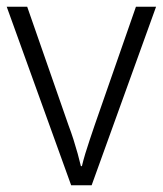

<svg xmlns="http://www.w3.org/2000/svg" viewBox="-20 -552 485 572"><path d="M192 0 0 -532H61L184 -179Q192 -158 199 -136Q206 -114 211.5 -94Q217 -74 221 -57H224Q228 -74 234 -94Q240 -114 247.5 -136Q255 -158 262 -179L385 -532H445L253 0Z"/></svg>

Font: Noto Sans Display Light
Style: Regular
Weight: 300
Designer: Monotype Design Team
Foundry: Monotype Imaging Inc.
Version: Version 2.003